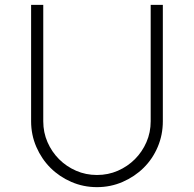

<svg xmlns="http://www.w3.org/2000/svg" viewBox="-20 -776 798 790"><path d="M108 -756H158V-277Q158 -231 175.5 -191Q193 -151 223 -121Q253 -91 293 -73.5Q333 -56 379 -56Q425 -56 465 -73.5Q505 -91 535 -121Q565 -151 582.5 -191Q600 -231 600 -277V-756H650V-277Q650 -221 629 -171.5Q608 -122 571 -85.5Q534 -49 484.5 -27.5Q435 -6 379 -6Q323 -6 273.5 -27.5Q224 -49 187.5 -85.5Q151 -122 129.5 -171.5Q108 -221 108 -277Z"/></svg>

Font: Leon Sans
Style: Light
Weight: 300
Designer: Jongmin Kim
Version: Version 1.2